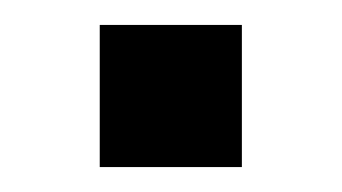

<svg xmlns="http://www.w3.org/2000/svg" viewBox="-20 -427 274 154"><path d="M174 -293H60V-407H174Z"/></svg>

Font: Coupeur_Texte
Style: Regular
Weight: 400
Designer: Léa Rolland
Version: Version 1.000;PS 001.000;hotconv 1.0.88;makeotf.lib2.5.64775